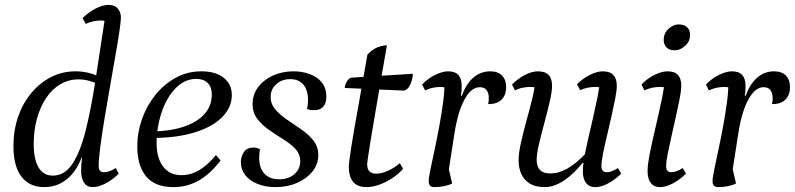

<svg xmlns="http://www.w3.org/2000/svg" viewBox="-20 -754 3254 786"><path d="M161 12Q101 12 68 -30.5Q35 -73 35 -156Q35 -220 54 -275.5Q73 -331 108 -373Q143 -415 189 -438.5Q235 -462 289 -462Q317 -462 341.5 -456Q366 -450 388 -439L383 -410Q361 -419 341.5 -424Q322 -429 301 -429Q261 -429 227 -409Q193 -389 169 -353Q145 -317 131.5 -269Q118 -221 118 -165Q118 -124 126.5 -95Q135 -66 152.5 -50.5Q170 -35 196 -35Q245 -35 277 -84Q309 -133 331 -221Q353 -309 371 -427Q389 -545 410 -683L427 -663Q420 -667 411.5 -668.5Q403 -670 393 -670Q379 -670 363 -667Q347 -664 331 -656L318 -680Q344 -705 372.5 -719.5Q401 -734 424 -734Q450 -734 462.5 -718.5Q475 -703 475 -683Q475 -667 468.5 -623.5Q462 -580 451.5 -520.5Q441 -461 429.5 -395Q418 -329 407.5 -266Q397 -203 390.5 -152.5Q384 -102 384 -74Q384 -61 389.5 -55Q395 -49 406 -49Q417 -49 429 -53.5Q441 -58 454 -66L466 -43Q441 -18 412 -3Q383 12 359 12Q336 12 324.5 -5.5Q313 -23 312 -50Q312 -67 313 -81Q314 -95 316 -109H314Q292 -51 252.5 -19.5Q213 12 161 12Z M690 12Q614 12 578 -32Q542 -76 542 -155Q542 -212 561.5 -267Q581 -322 616.5 -366Q652 -410 700 -436Q748 -462 804 -462Q863 -462 896 -435.5Q929 -409 929 -365Q929 -315 890 -275Q851 -235 777 -212Q703 -189 597 -189L599 -216Q647 -216 691 -224.5Q735 -233 770.5 -251.5Q806 -270 826.5 -299Q847 -328 847 -368Q847 -398 830 -414.5Q813 -431 784 -431Q746 -431 715.5 -407.5Q685 -384 664 -345.5Q643 -307 632 -260.5Q621 -214 621 -169Q621 -108 647.5 -72.5Q674 -37 723 -37Q761 -37 795.5 -57.5Q830 -78 864 -119L883 -97Q842 -43 794.5 -15.5Q747 12 690 12Z M1108 12Q1067 12 1034.5 -1Q1002 -14 984 -37Q966 -60 966 -90Q966 -113 978.5 -131.5Q991 -150 1017 -150Q1024 -150 1030.5 -148.5Q1037 -147 1044 -143Q1043 -135 1042 -126.5Q1041 -118 1041 -109Q1041 -66 1062.5 -43Q1084 -20 1123 -20Q1161 -20 1185 -41Q1209 -62 1209 -94Q1209 -123 1189.5 -144Q1170 -165 1141 -183Q1112 -201 1083 -221Q1054 -241 1034 -266.5Q1014 -292 1014 -328Q1014 -367 1036.5 -397Q1059 -427 1097 -444.5Q1135 -462 1182 -462Q1217 -462 1247.5 -451Q1278 -440 1297 -417Q1316 -394 1316 -357Q1316 -332 1303.5 -317.5Q1291 -303 1268 -303Q1261 -303 1253.5 -303.5Q1246 -304 1237 -308Q1239 -316 1240 -325Q1241 -334 1241 -342Q1241 -385 1222 -407.5Q1203 -430 1168 -430Q1134 -430 1111 -409.5Q1088 -389 1088 -357Q1088 -328 1107.5 -305.5Q1127 -283 1156 -263.5Q1185 -244 1214.5 -223.5Q1244 -203 1263.5 -178Q1283 -153 1283 -119Q1283 -82 1259.5 -52.5Q1236 -23 1196.5 -5.5Q1157 12 1108 12Z M1481 12Q1444 12 1426 -9Q1408 -30 1408 -72Q1408 -81 1410.5 -100Q1413 -119 1418 -152Q1423 -185 1432 -236Q1441 -287 1454 -359.5Q1467 -432 1484 -530Q1501 -549 1520 -558Q1539 -567 1564 -569Q1545 -461 1531.5 -381Q1518 -301 1508.5 -246Q1499 -191 1493.5 -156Q1488 -121 1485.5 -103.5Q1483 -86 1483 -82Q1483 -43 1520 -43Q1542 -43 1568.5 -55Q1595 -67 1617 -86L1630 -63Q1613 -43 1587 -25.5Q1561 -8 1533 2Q1505 12 1481 12ZM1634 -383 1391 -394Q1393 -409 1400.5 -421Q1408 -433 1417 -436L1670 -452Q1670 -441 1666 -425.5Q1662 -410 1654 -398Q1646 -386 1634 -383Z M1759 12Q1746 12 1740.5 6Q1735 0 1735 -12Q1735 -26 1742 -60Q1749 -94 1759 -140.5Q1769 -187 1778.5 -238.5Q1788 -290 1794.5 -339Q1801 -388 1799 -426L1815 -392Q1814 -394 1804 -396Q1794 -398 1783 -398Q1769 -398 1753 -395Q1737 -392 1720 -384L1708 -408Q1733 -434 1762.5 -448Q1792 -462 1814 -462Q1843 -462 1856.5 -447Q1870 -432 1870 -403Q1870 -394 1869.5 -384Q1869 -374 1867 -362H1871Q1887 -409 1917 -435.5Q1947 -462 1987 -462Q2018 -462 2035 -445Q2052 -428 2052 -397Q2052 -364 2032.5 -345.5Q2013 -327 1978 -328Q1980 -335 1980.5 -341Q1981 -347 1981 -353Q1981 -373 1972 -385Q1963 -397 1944 -397Q1909 -397 1881.5 -346.5Q1854 -296 1840 -205L1814 -38L1811 -90L1831 -3Q1818 4 1798.5 8Q1779 12 1759 12Z M2210 12Q2173 12 2149.5 -2Q2126 -16 2114.5 -41Q2103 -66 2103 -98Q2103 -127 2113 -171.5Q2123 -216 2136.5 -264.5Q2150 -313 2160 -354.5Q2170 -396 2170 -420L2183 -392Q2178 -395 2170 -396.5Q2162 -398 2151 -398Q2136 -398 2120 -395Q2104 -392 2088 -384L2076 -408Q2102 -434 2130.5 -448Q2159 -462 2181 -462Q2212 -462 2226 -447Q2240 -432 2240 -403Q2240 -379 2230.5 -338Q2221 -297 2208.5 -251Q2196 -205 2186.5 -164.5Q2177 -124 2177 -100Q2177 -72 2190.5 -58Q2204 -44 2233 -44Q2268 -44 2303.5 -64.5Q2339 -85 2376 -124L2390 -87H2365Q2328 -41 2288 -14.5Q2248 12 2210 12ZM2417 12Q2392 12 2379 -5Q2366 -22 2366 -54Q2366 -76 2372.5 -112Q2379 -148 2389 -191Q2399 -234 2409 -277.5Q2419 -321 2426.5 -358.5Q2434 -396 2435 -420L2449 -392Q2444 -395 2436 -396.5Q2428 -398 2416 -398Q2402 -398 2386 -395Q2370 -392 2355 -385L2342 -409Q2367 -434 2396 -448Q2425 -462 2447 -462Q2477 -462 2491 -447Q2505 -432 2505 -403Q2505 -384 2498.5 -350.5Q2492 -317 2483 -277Q2474 -237 2464.5 -197Q2455 -157 2448.5 -124.5Q2442 -92 2442 -74Q2442 -49 2464 -49Q2474 -49 2485.5 -53.5Q2497 -58 2510 -66L2523 -43Q2506 -26 2487 -13.5Q2468 -1 2450 5.5Q2432 12 2417 12Z M2682 12Q2657 12 2644 -5Q2631 -22 2631 -54Q2631 -76 2637.5 -112Q2644 -148 2654 -191Q2664 -234 2674 -277.5Q2684 -321 2691.5 -358.5Q2699 -396 2700 -420L2713 -392Q2709 -395 2700.5 -396.5Q2692 -398 2681 -398Q2667 -398 2651 -395Q2635 -392 2618 -384L2606 -408Q2631 -434 2660.5 -448Q2690 -462 2712 -462Q2742 -462 2755.5 -447Q2769 -432 2769 -403Q2769 -384 2762.5 -350.5Q2756 -317 2747 -277Q2738 -237 2729 -197Q2720 -157 2713.5 -124.5Q2707 -92 2707 -74Q2707 -49 2728 -49Q2739 -49 2750.5 -53.5Q2762 -58 2775 -66L2788 -43Q2771 -26 2752 -13.5Q2733 -1 2715 5.5Q2697 12 2682 12ZM2742 -548Q2720 -548 2708.5 -560Q2697 -572 2697 -591Q2697 -610 2706.5 -624Q2716 -638 2730.5 -646Q2745 -654 2758 -654Q2781 -654 2793 -642.5Q2805 -631 2805 -611Q2805 -592 2795 -578Q2785 -564 2770.5 -556Q2756 -548 2742 -548Z M2921 12Q2908 12 2902.5 6Q2897 0 2897 -12Q2897 -26 2904 -60Q2911 -94 2921 -140.5Q2931 -187 2940.5 -238.5Q2950 -290 2956.5 -339Q2963 -388 2961 -426L2977 -392Q2976 -394 2966 -396Q2956 -398 2945 -398Q2931 -398 2915 -395Q2899 -392 2882 -384L2870 -408Q2895 -434 2924.5 -448Q2954 -462 2976 -462Q3005 -462 3018.5 -447Q3032 -432 3032 -403Q3032 -394 3031.5 -384Q3031 -374 3029 -362H3033Q3049 -409 3079 -435.5Q3109 -462 3149 -462Q3180 -462 3197 -445Q3214 -428 3214 -397Q3214 -364 3194.5 -345.5Q3175 -327 3140 -328Q3142 -335 3142.5 -341Q3143 -347 3143 -353Q3143 -373 3134 -385Q3125 -397 3106 -397Q3071 -397 3043.5 -346.5Q3016 -296 3002 -205L2976 -38L2973 -90L2993 -3Q2980 4 2960.5 8Q2941 12 2921 12Z"/></svg>

Font: Petrona
Style: Italic
Weight: 400
Italic angle: -9°
Designer: Ringo R. Seeber
Foundry: Ringo R. Seeber
Version: Version 2.001; ttfautohint (v1.8.3)